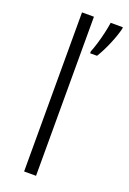

<svg xmlns="http://www.w3.org/2000/svg" viewBox="-147 -811 577 862"><g transform="rotate(20 141.5 -380.0)"><path d="M145 0H88V-760H145ZM283 -753Q275 -720 257 -677Q239 -634 218 -600H185V-609Q192 -626 200.5 -653.5Q209 -681 215.5 -710Q222 -739 225 -760H283Z"/></g></svg>

Font: Noto Sans Myanmar Light
Style: Regular
Weight: 300
Designer: Monotype Design Team
Foundry: Monotype Imaging Inc.
Version: Version 2.107; ttfautohint (v1.8.4.7-5d5b)